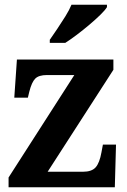

<svg xmlns="http://www.w3.org/2000/svg" viewBox="-20 -786 534 806"><path d="M16 0V-41L292 -471H177Q143 -471 128 -456Q113 -441 103 -401L97 -376H40L51 -536H456V-493L180 -65H328Q365 -65 381.5 -83.5Q398 -102 406 -147L412 -179H467L462 0ZM189 -619Q203 -639 220.5 -665Q238 -691 254.5 -717.5Q271 -744 280 -766H429V-756Q421 -743 401 -723.5Q381 -704 355 -682Q329 -660 302.5 -640Q276 -620 254 -606H189Z"/></svg>

Font: Noto Serif Khmer SemiCondensed
Style: Bold
Weight: 700
Width: 4
Designer: Danh Hong and the Monotype Design Team
Foundry: Monotype Imaging Inc.
Version: Version 2.004; ttfautohint (v1.8.4.7-5d5b)